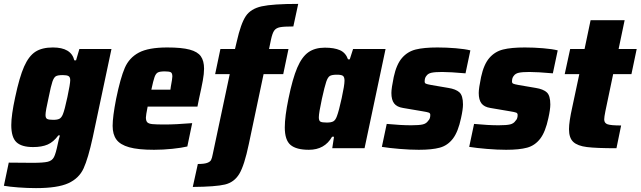

<svg xmlns="http://www.w3.org/2000/svg" viewBox="-40 -762 3293 987"><path d="M-20 193 5 74Q46 75 127 75Q183 75 205.5 69.5Q228 64 237.5 45.5Q247 27 257 -22Q259 -33 262.5 -46.5Q266 -60 268 -66H260Q235 -32 205 -19Q175 -6 130 -6Q71 -6 44.5 -31Q18 -56 18 -119Q18 -170 38 -262Q60 -366 84 -420Q108 -474 142 -496Q176 -518 232 -518Q326 -518 342 -452H351L368 -510H533L437 -57Q413 53 389.5 104Q366 155 311 180Q256 205 145 205Q101 205 54.5 201.5Q8 198 -20 193ZM283 -174Q292 -195 306.5 -263Q321 -331 321 -350Q321 -366 312 -371Q303 -376 283 -376Q257 -376 247 -370Q237 -364 229.5 -342.5Q222 -321 210 -261Q194 -191 194 -171Q194 -155 202.5 -150.5Q211 -146 234 -146Q255 -146 265.5 -151.5Q276 -157 283 -174Z M539 -115Q539 -162 557 -254Q579 -361 601.5 -413Q624 -465 673.5 -491.5Q723 -518 820 -518Q894 -518 935 -507Q976 -496 992.5 -472.5Q1009 -449 1009 -409Q1009 -383 1002.5 -347.5Q996 -312 983 -254L975 -214H719Q710 -169 710 -158Q710 -141 717 -133.5Q724 -126 743 -124Q762 -122 807 -122Q862 -122 948 -129L923 -9Q894 -2 846 3Q798 8 752 8Q670 8 624 -5Q578 -18 558.5 -44.5Q539 -71 539 -115ZM836 -301 838 -316Q846 -358 846 -369Q846 -386 838 -390.5Q830 -395 807 -395Q782 -395 771.5 -389.5Q761 -384 754.5 -366Q748 -348 738 -301Z M1054 29 1141 -381H1066L1093 -510H1168L1177 -548Q1198 -641 1223.5 -679Q1249 -717 1305.5 -729.5Q1362 -742 1493 -742L1468 -626Q1419 -626 1399 -622Q1379 -618 1369.5 -604.5Q1360 -591 1353 -558L1343 -510H1443L1416 -381H1315L1239 -21Q1216 89 1190 132Q1164 175 1116.5 186.5Q1069 198 951 199L977 81Q1009 81 1024.5 75.5Q1040 70 1045 60.5Q1050 51 1054 29Z M1424 -107Q1424 -163 1443 -255Q1464 -358 1488 -414Q1512 -470 1545.5 -493.5Q1579 -517 1630 -517Q1678 -517 1707.5 -504Q1737 -491 1749 -457H1758L1775 -510H1942L1834 0H1668L1677 -59H1667Q1629 8 1548 8Q1483 8 1453.5 -17Q1424 -42 1424 -107ZM1692 -165Q1702 -191 1716.5 -257.5Q1731 -324 1731 -347Q1731 -366 1723 -372Q1715 -378 1692 -378Q1666 -378 1655.5 -371.5Q1645 -365 1637 -341.5Q1629 -318 1615 -255Q1599 -181 1599 -159Q1599 -141 1607.5 -136.5Q1616 -132 1640 -132Q1663 -132 1674 -138.5Q1685 -145 1692 -165Z M1923 -7 1948 -125Q2021 -118 2074 -118Q2115 -118 2133.5 -122.5Q2152 -127 2161 -141Q2172 -151 2172 -171Q2172 -180 2164.5 -183Q2157 -186 2132 -190L2032 -207Q2000 -212 1986 -230.5Q1972 -249 1972 -284Q1972 -308 1984 -366Q1998 -431 2026.5 -464Q2055 -497 2097 -507.5Q2139 -518 2209 -518Q2255 -518 2303 -514Q2351 -510 2378 -503L2353 -385Q2274 -392 2233 -392Q2196 -392 2178 -388Q2160 -384 2152 -372Q2143 -362 2143 -343Q2143 -335 2149 -332Q2155 -329 2177 -325L2265 -310Q2303 -304 2321.5 -287.5Q2340 -271 2340 -225Q2340 -200 2330 -155Q2315 -84 2288 -49Q2261 -14 2221 -3Q2181 8 2113 8Q2068 8 2014 3.5Q1960 -1 1923 -7Z M2372 -7 2397 -125Q2470 -118 2523 -118Q2564 -118 2582.5 -122.5Q2601 -127 2610 -141Q2621 -151 2621 -171Q2621 -180 2613.5 -183Q2606 -186 2581 -190L2481 -207Q2449 -212 2435 -230.5Q2421 -249 2421 -284Q2421 -308 2433 -366Q2447 -431 2475.5 -464Q2504 -497 2546 -507.5Q2588 -518 2658 -518Q2704 -518 2752 -514Q2800 -510 2827 -503L2802 -385Q2723 -392 2682 -392Q2645 -392 2627 -388Q2609 -384 2601 -372Q2592 -362 2592 -343Q2592 -335 2598 -332Q2604 -329 2626 -325L2714 -310Q2752 -304 2770.5 -287.5Q2789 -271 2789 -225Q2789 -200 2779 -155Q2764 -84 2737 -49Q2710 -14 2670 -3Q2630 8 2562 8Q2517 8 2463 3.5Q2409 -1 2372 -7Z M2885 -98Q2885 -136 2902 -212L2938 -381H2863L2891 -510H2965L2996 -658H3171L3140 -510H3233L3206 -381H3112L3072 -190Q3066 -160 3066 -148Q3066 -129 3083.5 -123Q3101 -117 3153 -117L3129 0Q3026 0 2977.5 -6Q2929 -12 2907 -32.5Q2885 -53 2885 -98Z"/></svg>

Font: Saira Semi Condensed ExtraBold
Style: Italic
Weight: 800
Width: 4
Italic angle: -12°
Designer: Hector Gatti with collaboration of the Omnibus-Type team
Foundry: Omnibus-Type
Version: Version 1.001; ttfautohint (v1.8)